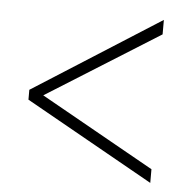

<svg xmlns="http://www.w3.org/2000/svg" viewBox="-42 -621 572 568"><g transform="rotate(5 244.0 -337.0)"><path d="M424.3 -94.7 43.9 -308.6V-337.9L422.4 -578.6V-535.6L86.4 -325.2L424.3 -135.3Z"/></g></svg>

Font: Comme Thin
Style: Regular
Weight: 250
Version: Version 1.000;gftools[0.9.27]